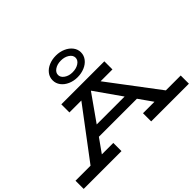

<svg xmlns="http://www.w3.org/2000/svg" viewBox="-206 -1388 1742 1742"><g transform="rotate(-45 665.0 -517.0)"><path d="M1340 -105V0H856V-105H1003L910 -237H422L328 -105H475V0H-10V-105H183L542 -582H389V-686H941V-582H789L1149 -105ZM845 -330 668 -582H665L487 -330ZM487 -895Q487 -936 511 -967.5Q535 -999 576 -1016.5Q617 -1034 667 -1034Q716 -1034 758 -1015.5Q800 -997 824.5 -965Q849 -933 849 -894Q849 -854 824.5 -822Q800 -790 758 -772.5Q716 -755 667 -755Q618 -755 576.5 -773.5Q535 -792 511 -824Q487 -856 487 -895ZM780 -894Q780 -926 747 -948Q714 -970 667 -970Q620 -970 588 -948.5Q556 -927 556 -895Q556 -864 588.5 -841.5Q621 -819 667 -819Q715 -819 747.5 -840.5Q780 -862 780 -894Z"/></g></svg>

Font: BioRhyme Expanded
Style: Bold
Weight: 700
Width: 7
Designer: Aoife Mooney
Foundry: Aoife Mooney Type
Version: Version 1.000